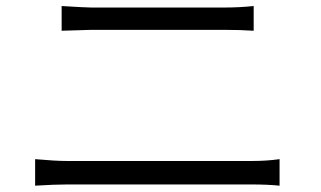

<svg xmlns="http://www.w3.org/2000/svg" viewBox="-20 -666 1040 622"><path d="M93.8 -64.5V-150.4Q160.2 -144.5 195.3 -144.5H797.9Q843.8 -144.5 885.7 -150.4V-64.5Q846.7 -68.4 797.9 -68.4H195.3Q158.2 -68.4 93.8 -64.5ZM179.7 -566.4V-646.5Q257.8 -641.6 275.4 -641.6H706.1Q755.9 -641.6 801.8 -646.5V-566.4Q760.7 -569.3 706.1 -569.3H275.4Q270.5 -569.3 179.7 -566.4Z"/></svg>

Font: Gen Shin Gothic Normal
Style: Regular
Weight: 300
Designer: [Source Han Sans]
Ryoko NISHIZUKA  (kana & ideographs); Paul D. Hunt (Latin, Greek & Cyrillic); Wenlong ZHANG  (bopomofo
Version: Version 1.002.20150607